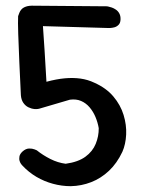

<svg xmlns="http://www.w3.org/2000/svg" viewBox="-20 -663 505 673"><path d="M228.1 -10.4Q196.5 -10.4 165.7 -18.8Q134.9 -27.1 107.7 -43.1Q80.5 -59.1 58.4 -82.8Q58.4 -82.8 54.8 -87Q51.2 -91.2 48.9 -98.3Q46.5 -105.4 48.1 -114.4Q49.6 -123.4 59.2 -132.2Q70.5 -142.1 81.9 -142.4Q93.2 -142.6 101.1 -139.4Q109 -136.1 109 -136.1Q130.1 -119.1 156.4 -105.8Q182.8 -92.5 210.2 -89Q254 -95.1 279.3 -113.6Q304.6 -132.1 315.5 -158.8Q326.4 -185.4 326.1 -213.8Q322.6 -234 314.6 -253.1Q306.5 -272.2 293.9 -287Q281.2 -301.8 264.2 -309.1Q247.1 -316.5 224.9 -313.5L122.4 -283.4Q112.4 -279.8 101 -280.8Q89.6 -281.9 79.2 -287.1Q68.9 -292.2 61.6 -302.8Q54.4 -313.4 53.2 -329.1Q50.2 -388.1 47.8 -444.2Q45.4 -500.2 43.9 -543.8Q42.5 -587.4 43.5 -606.4Q45.5 -611.4 47.8 -618Q50.1 -624.6 55.6 -630.5Q61 -636.4 71.4 -640Q81.9 -643.6 99.1 -643L354.9 -640.9Q354.9 -640.9 359.8 -640Q364.8 -639.1 372 -636.6Q379.2 -634.1 386.6 -629Q394 -623.9 398.4 -615.5Q402.9 -607.1 402.5 -595Q402.1 -582.4 395.6 -575.9Q389.1 -569.4 380.8 -567.2Q372.4 -565.1 366.1 -564.9Q359.8 -564.8 359.8 -564.8L130.5 -571.4Q132.8 -538.6 136.3 -485.5Q139.9 -432.4 142.8 -376.4Q178.2 -385.9 207.2 -388.5Q236.1 -391.1 261.9 -387.6Q287.8 -384 310.8 -373Q352.4 -354.5 377.4 -324.8Q402.5 -295.1 413.2 -260.1Q423.9 -225.1 422.2 -191.1Q420.5 -157.1 409 -131Q390 -90.6 361.9 -64.2Q333.8 -37.8 299.6 -24.5Q265.5 -11.2 228.1 -10.4Z"/></svg>

Font: Sour Gummy Black
Style: Regular
Weight: 900
Version: Version 1.000